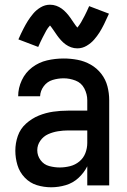

<svg xmlns="http://www.w3.org/2000/svg" viewBox="-20 -786 540 814"><path d="M197 8Q228 8 258.5 -1Q289 -10 312.5 -31.5Q336 -53 350 -81V0H443V-361Q443 -391 435.5 -420Q428 -449 409.5 -473Q391 -497 364.5 -512Q338 -527 308.5 -532.5Q279 -538 250 -538Q214 -538 179.5 -530Q145 -522 116.5 -500.5Q88 -479 72.5 -446Q57 -413 57 -378H150Q151 -401 165.5 -420.5Q180 -440 203 -447Q226 -454 250 -454Q275 -454 300 -444.5Q325 -435 337.5 -411Q350 -387 350 -361V-317H269Q237 -317 205.5 -312.5Q174 -308 144.5 -296Q115 -284 90.5 -262Q66 -240 55.5 -209.5Q45 -179 45 -147Q45 -116 54 -86Q63 -56 85 -33Q107 -10 136.5 -1Q166 8 197 8ZM233 -76Q211 -76 188.5 -82Q166 -88 152 -107Q138 -126 138 -149Q138 -171 151 -189.5Q164 -208 184 -217Q204 -226 226 -229.5Q248 -233 269 -233H350V-180Q350 -158 342 -137Q334 -116 316.5 -101.5Q299 -87 277 -81.5Q255 -76 233 -76ZM308 -581Q329 -581 347.5 -592Q366 -603 379 -618Q392 -633 401.5 -648Q411 -663 421 -683Q431 -703 442 -728L358 -760Q348 -737 339 -719.5Q330 -702 323.5 -691Q317 -680 308 -669Q301 -677 293 -689Q285 -701 278 -711Q271 -721 261.5 -731.5Q252 -742 241.5 -749.5Q231 -757 218.5 -761.5Q206 -766 192 -766Q171 -766 152.5 -755Q134 -744 121 -728.5Q108 -713 98.5 -698Q89 -683 79 -663.5Q69 -644 58 -619L142 -587Q152 -610 161 -627.5Q170 -645 176 -656Q182 -667 192 -678Q198 -671 206.5 -658.5Q215 -646 222 -636Q229 -626 238.5 -615.5Q248 -605 258.5 -597.5Q269 -590 281.5 -585.5Q294 -581 308 -581Z"/></svg>

Font: Iosevka SS08 Medium
Style: Regular
Weight: 500
Monospace: yes
Designer: Belleve Invis
Foundry: Belleve Invis
Version: Version 3.4.3; ttfautohint (v1.8.3)